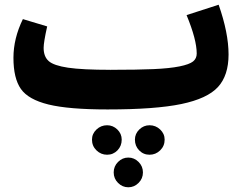

<svg xmlns="http://www.w3.org/2000/svg" viewBox="-20 -445 1036 814"><path d="M907 -425Q949 -305 949 -214Q949 -125 904 -76Q859 -27 749 -4Q639 19 436 19Q271 19 185.5 -2Q100 -23 68.5 -68Q37 -113 37 -200Q37 -282 77 -364L180 -333Q165 -266 165 -242Q165 -205 186.5 -186Q208 -167 268.5 -158Q329 -149 449 -149V-147L450 -149Q562 -149 630.5 -152Q699 -155 741 -163.5Q783 -172 798.5 -184.5Q814 -197 814 -218Q814 -277 771 -381ZM496 147Q496 174 478 192.5Q460 211 434 211Q408 211 389 192.5Q370 174 370 147Q370 122 389 104Q408 86 434 86Q459 86 477.5 104Q496 122 496 147ZM614 86Q640 86 659 104Q678 122 678 147Q678 174 659 192.5Q640 211 614 211Q588 211 570 192.5Q552 174 552 147Q552 122 570.5 104Q589 86 614 86ZM480.5 241.5Q499 223 524 223Q549 223 567.5 241.5Q586 260 586 286Q586 312 567.5 330.5Q549 349 524 349Q499 349 480.5 330.5Q462 312 462 286Q462 260 480.5 241.5Z"/></svg>

Font: FiraGO ExtraBold
Style: Regular
Weight: 800
Designer: bBox Type
Foundry: bBox Type GmbH
Version: Version 1.001;PS 001.001;hotconv 1.0.88;makeotf.lib2.5.64775